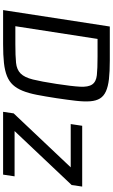

<svg xmlns="http://www.w3.org/2000/svg" viewBox="235 -963 728 1238"><g transform="rotate(90 599.0 -344.0)"><path d="M45 0ZM45 0 151 -688H371Q442 -688 490 -682.5Q538 -677 569 -663Q600 -649 615 -624.5Q630 -600 633 -562Q636 -524 630 -470.5Q624 -417 613 -344Q602 -272 591.5 -218Q581 -164 565.5 -126Q550 -88 527.5 -63.5Q505 -39 470.5 -25Q436 -11 386 -5.5Q336 0 265 0ZM149 -79H264Q341 -79 385 -83.5Q429 -88 454 -113Q479 -138 492.5 -192Q506 -246 521 -344Q536 -442 539 -495.5Q542 -549 524.5 -574.5Q507 -600 464.5 -604.5Q422 -609 346 -609H231ZM701 0 711 -68 1059 -436H780L791 -510H1183L1173 -442L825 -74H1117L1106 0Z"/></g></svg>

Font: Azeri Sans
Style: Italic
Weight: 400
Designer: Hector Gatti & Omnibus-Type (original fonts) / Cristiano Sobral (main changes and remastering)
Foundry: Omnibus-Type
Version: Version 0.07;August 21, 2020;FontCreator 13.0.0.2681 64-bit;